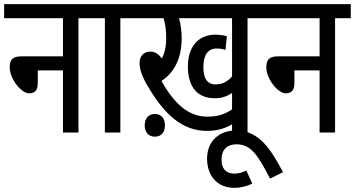

<svg xmlns="http://www.w3.org/2000/svg" viewBox="-20 -642 1719 930"><path d="M0 -622V-554H285V-369H82C38 -369 27 -349 27 -316C27 -261 82 -190 121 -190C151 -190 163 -207 163 -240V-301H285V0H360V-554H436V-622Z M563 -554H639V-622H424V-554H488V0H563Z M1179 -554H1255V-622H627V-554H772C781 -527 785 -493 785 -459C785 -413 777 -383 764 -359C748 -380 730 -392 709 -392C672 -392 656 -366 656 -338C656 -309 666 -276 692 -231C776 -86 863 -8 983 -8C1023 -8 1064 -16 1104 -40V0H1179ZM1025 -233C990 -233 965 -254 965 -317C965 -375 987 -407 1029 -407C1044 -407 1060 -405 1072 -400L1079 -466C1065 -471 1046 -474 1023 -474C942 -474 890 -417 890 -320C890 -217 940 -166 1020 -166C1054 -166 1082 -176 1104 -192V-112C1062 -84 1026 -77 984 -77C895 -77 826 -136 762 -250C818 -286 860 -351 860 -457C860 -490 855 -528 847 -554H1104V-272C1084 -249 1059 -233 1025 -233ZM681 -35C681 -2 699 20 730 20C762 20 779 -2 779 -35C779 -67 762 -90 730 -90C699 -90 681 -67 681 -35Z M1202 247 1173 184C1154 193 1137 199 1115 199C1083 199 1053 183 1053 131C1053 81 1082 57 1125 57C1196 57 1229 109 1288 223L1351 192C1292 82 1236 -10 1123 -10C1038 -10 983 45 983 126C983 208 1031 268 1116 268C1142 268 1176 261 1202 247Z M1243 -622V-554H1528V-369H1325C1281 -369 1270 -349 1270 -316C1270 -261 1325 -190 1364 -190C1394 -190 1406 -207 1406 -240V-301H1528V0H1603V-554H1679V-622Z"/></svg>

Font: Noto Sans ExtraCondensed
Style: Italic
Weight: 400
Width: 2
Italic angle: -12°
Designer: Monotype Design Team
Foundry: Monotype Imaging Inc.
Version: Version 2.013